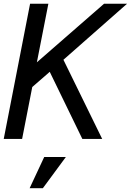

<svg xmlns="http://www.w3.org/2000/svg" viewBox="-24 -749 705 1035"><path d="M138.2 -729H236.8L174.8 -413.1L537.1 -729H661.1L317.9 -426.8L526.9 0H419.9L244.1 -361.8L149.9 -279.8L95.2 0H-3.9ZM214.4 97.2H331.1L207 265.6H135.7Z"/></svg>

Font: Hack
Style: Italic
Weight: 400
Italic angle: -11°
Monospace: yes
Designer: Christopher Simpkins
Foundry: Christopher Simpkins
Version: Version 2.019; ttfautohint (v1.4.1) -l 4 -r 80 -G 350 -x 0 -